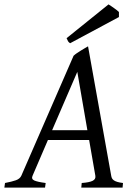

<svg xmlns="http://www.w3.org/2000/svg" viewBox="-37 -854 617 874"><path d="M181.2 -216.8 111.3 -54.2Q104.5 -39.1 118.9 -32.5Q133.3 -25.9 170.9 -21L168 0H-17.1L-14.2 -21Q16.6 -26.9 35.2 -33.4Q53.7 -40 60.1 -54.2L297.9 -600.1Q304.2 -606 313 -612.1Q321.8 -618.2 331.1 -623.8Q340.3 -629.4 348.9 -634.5Q357.4 -639.6 363.8 -643.1L469.2 -54.2Q470.2 -47.4 472.9 -42.2Q475.6 -37.1 481.4 -33Q487.3 -28.8 497.3 -25.9Q507.3 -22.9 522.9 -21L521 0H333L335 -21Q369.6 -23.4 384.8 -31Q399.9 -38.6 397 -54.2L368.7 -216.8ZM360.8 -261.2 314.9 -526.9 200.2 -261.2ZM504.4 -776.4 282.2 -657.2Q275.4 -661.6 272.9 -666Q270.5 -670.4 266.1 -680.2L457 -834L468.3 -826.7Q474.6 -822.3 481.7 -817.4Q488.8 -812.5 495.1 -807.6Q501.5 -802.7 504.4 -799.3Z"/></svg>

Font: Gentium Plus
Style: Italic
Weight: 400
Italic angle: -8°
Designer: J. Victor Gaultney, Annie Olsen, Iska Routamaa
Foundry: SIL International
Version: Version 1.510